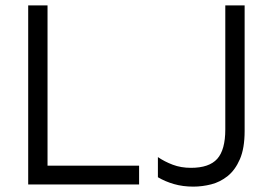

<svg xmlns="http://www.w3.org/2000/svg" viewBox="-20 -687 1016 715"><path d="M85 0V-667H157V-70H498V0ZM700 8Q661 8 628 -1.5Q595 -11 568 -27V-102Q593 -85 623.5 -73.5Q654 -62 691 -62Q759 -62 789 -95.5Q819 -129 819 -205V-667H891V-199Q891 -135 873.5 -94.5Q856 -54 828 -31.5Q800 -9 766.5 -0.5Q733 8 700 8Z"/></svg>

Font: Maven Pro
Style: Regular
Weight: 400
Designer: Joe Prince
Foundry: Joe Prince
Version: Version 2.103